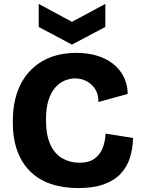

<svg xmlns="http://www.w3.org/2000/svg" viewBox="-20 -943 725 977"><path d="M379 14Q301 14 239 -7Q177 -28 133.5 -71Q90 -114 67.5 -176.5Q45 -239 45 -323Q45 -409 68 -474Q91 -539 134.5 -584Q178 -629 237 -651.5Q296 -674 368 -674Q425 -674 472.5 -660Q520 -646 555 -618.5Q590 -591 609.5 -552.5Q629 -514 630 -465L481 -424Q481 -465 463.5 -491Q446 -517 419.5 -530.5Q393 -544 362 -544Q337 -544 310.5 -533.5Q284 -523 262 -498.5Q240 -474 227 -434Q214 -394 214 -334Q214 -256 236 -208Q258 -160 297 -137.5Q336 -115 383 -115Q435 -115 463.5 -137.5Q492 -160 504 -194Q516 -228 517 -263L657 -241Q656 -187 641 -140Q626 -93 593.5 -58.5Q561 -24 508 -5Q455 14 379 14ZM177 -923 346 -832 516 -923V-806L346 -716L177 -806Z"/></svg>

Font: Bricolage Grotesque ExtraBold
Style: Regular
Weight: 800
Designer: Mathieu Triay
Foundry: Atelier Triay
Version: Version 1.001;gftools[0.9.33.dev8+g029e19f]